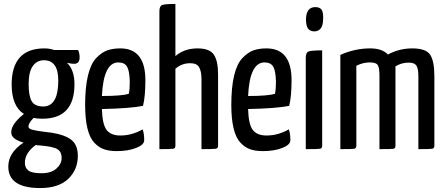

<svg xmlns="http://www.w3.org/2000/svg" viewBox="-20 -755 2260 972"><path d="M383 -464Q383 -432 355 -432Q341 -432 319 -437Q357 -401 357 -329Q357 -154 195 -154Q169 -154 150 -158Q124 -132 124 -114Q124 -103 146 -97.5Q168 -92 218 -86Q234 -84 242 -83Q307 -73 340.5 -47.5Q374 -22 374 34Q374 104 325.5 150.5Q277 197 183 197Q22 197 22 88Q22 18 99 -33Q68 -42 52 -55Q36 -68 37 -87Q38 -128 101 -178Q39 -218 39 -327Q39 -510 205 -510Q231 -510 254 -502H375Q383 -488 383 -464ZM199 -216Q275 -216 275 -348Q275 -450 202 -450Q167 -450 146 -420.5Q125 -391 125 -329Q125 -271 140 -243.5Q155 -216 199 -216ZM292 45Q292 12 268.5 -1Q245 -14 178 -19Q175 -19 169.5 -19.5Q164 -20 161 -21Q106 19 106 69Q106 95 124 108.5Q142 122 190 122Q239 122 265.5 98.5Q292 75 292 45Z M589 -69Q648 -69 702 -100Q710 -80 710 -45Q710 -22 669 -6Q628 10 571 10Q533 10 506 0.5Q479 -9 456.5 -33.5Q434 -58 422.5 -105.5Q411 -153 411 -224Q411 -314 425.5 -373.5Q440 -433 467.5 -461.5Q495 -490 523 -500Q551 -510 589 -510Q716 -510 716 -349Q716 -267 704 -219Q638 -206 496 -203Q498 -126 519.5 -97.5Q541 -69 589 -69ZM579 -439Q504 -439 496 -269Q595 -269 632 -280Q637 -303 637 -340Q636 -395 623.5 -417Q611 -439 579 -439Z M787 -698Q787 -724 800.5 -729.5Q814 -735 868 -735V-471Q913 -510 980 -510Q1041 -510 1062.5 -478.5Q1084 -447 1084 -378V-17Q1084 -4 1072.5 -2Q1061 0 1000 0V-355Q1000 -393 988.5 -414Q977 -435 943 -435Q900 -435 868 -407V-17Q868 -4 857.5 -2Q847 0 787 0Z M1329 -69Q1388 -69 1442 -100Q1450 -80 1450 -45Q1450 -22 1409 -6Q1368 10 1311 10Q1273 10 1246 0.5Q1219 -9 1196.5 -33.5Q1174 -58 1162.5 -105.5Q1151 -153 1151 -224Q1151 -314 1165.5 -373.5Q1180 -433 1207.5 -461.5Q1235 -490 1263 -500Q1291 -510 1329 -510Q1456 -510 1456 -349Q1456 -267 1444 -219Q1378 -206 1236 -203Q1238 -126 1259.5 -97.5Q1281 -69 1329 -69ZM1319 -439Q1244 -439 1236 -269Q1335 -269 1372 -280Q1377 -303 1377 -340Q1376 -395 1363.5 -417Q1351 -439 1319 -439Z M1529 -659Q1531 -719 1576 -719Q1599 -719 1608 -706Q1617 -693 1616 -661Q1616 -596 1570 -596Q1549 -597 1539 -611Q1529 -625 1529 -659ZM1611 -17Q1611 -4 1600.5 -2Q1590 0 1528 0V-463Q1528 -489 1542.5 -494.5Q1557 -500 1611 -500Z M2067 -510Q2137 -510 2158 -477.5Q2179 -445 2179 -369V-17Q2179 -4 2168 -2Q2157 0 2098 0V-370Q2098 -408 2088 -423Q2078 -438 2049 -438Q2012 -438 1982 -419V-17Q1982 -4 1972.5 -2Q1963 0 1902 0H1901V-372Q1901 -412 1892.5 -425.5Q1884 -439 1852 -439Q1817 -439 1784 -422V-17Q1784 -4 1773.5 -2Q1763 0 1703 0V-477Q1776 -510 1854 -510Q1915 -510 1944 -479Q2001 -510 2067 -510Z"/></svg>

Font: Yanone Kaffeesatz
Style: Regular
Weight: 400
Designer: Yanone (Cyrillic: Daniel Pouzeot)
Foundry: Yanone
Version: Version 1.003;PS 001.003;hotconv 1.0.88;makeotf.lib2.5.64775